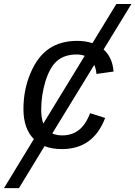

<svg xmlns="http://www.w3.org/2000/svg" viewBox="-86 -745 685 972"><path d="M438.5 -494.6Q483.9 -453.1 488.8 -382.8L402.3 -370.6Q399.9 -397.5 391.1 -416.5L178.7 -69.3Q201.2 -59.6 229 -59.6Q277.8 -59.6 312.7 -86.4Q347.7 -113.3 370.1 -171.9L446.3 -147.9Q386.7 9.8 227.1 9.8Q176.3 9.8 139.6 -5.4L9.8 207.5H-65.9L85.4 -41Q32.7 -93.8 32.7 -192.9Q32.7 -291 68.4 -374.5Q103.5 -458.5 161.9 -498.3Q220.2 -538.1 305.2 -538.1Q346.2 -538.1 381.8 -526.4L502.9 -724.6H579.1ZM122.6 -189.9Q122.6 -147.5 133.3 -119.6L342.8 -462.4Q323.7 -469.2 302.2 -469.2Q240.2 -469.2 202.6 -436.5Q183.6 -419.9 168.7 -392.8Q153.8 -365.7 143.6 -331.8Q133.3 -297.9 127.9 -261.5Q122.6 -225.1 122.6 -189.9Z"/></svg>

Font: Arimo
Style: Italic
Weight: 400
Italic angle: -12°
Designer: Steve Matteson
Foundry: Monotype Imaging Inc.
Version: Version 1.33